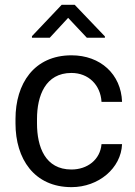

<svg xmlns="http://www.w3.org/2000/svg" viewBox="-20 -768 563 798"><path d="M276.9 -63.5C168 -63.5 133.8 -157.2 133.8 -254.9V-273.4C133.8 -370.1 168.9 -464.8 276.9 -464.8C348.1 -464.8 397.9 -414.6 401.9 -344.7H487.3C483.4 -459.5 397.5 -538.1 277.3 -538.1C121.1 -538.1 44.4 -419.9 44.4 -273.4V-254.9C44.4 -108.4 121.6 9.8 277.3 9.8C389.6 9.8 483.4 -68.8 487.3 -168.9H401.9C396.5 -104 342.8 -63.5 276.9 -63.5ZM290.5 -748H236.3L112.8 -617.7V-611.3H187L263.2 -693.8L340.8 -611.3H416V-616.7Z"/></svg>

Font: Bert Sans
Style: Regular
Weight: 400
Designer: Christian Robertson (Google), Cristiano Sobral
Foundry: Google, Cristiano Sobral
Version: Version 3.101